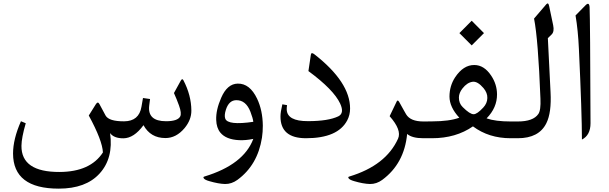

<svg xmlns="http://www.w3.org/2000/svg" viewBox="-20 -802 3531 1114"><path d="M592.8 -131.3Q612.3 -97.7 700.2 -98.1Q786.6 -98.6 800.8 -182.6L809.6 -233.4L850.6 -227.5L845.7 -189Q835 -98.6 943.4 -98.6Q1010.3 -98.6 1025.4 -126Q1035.2 -144 1018.6 -189.9Q1005.4 -226.6 989.3 -262.2L1028.8 -334Q1037.1 -349.1 1043.9 -336.9Q1089.8 -249.5 1090.3 -160.6Q1090.8 -106.9 1050.8 -58.6Q1002.4 -1 939.9 -1Q853.5 -1 812.5 -75.7Q757.3 0 695.8 0.5Q640.6 0.5 618.7 -29.8Q639.2 115.7 557.6 205.1Q478 292.5 320.8 292.5Q56.2 292.5 55.7 88.9Q55.7 5.4 101.6 -98.6L129.4 -86.9Q105 -2.9 104.5 43.9Q103 196.8 326.2 195.8Q504.4 194.8 577.1 82.5Q574.2 13.7 495.1 -131.8L536.1 -197.3Q547.9 -215.8 557.1 -197.8Q576.2 -160.6 592.8 -131.3Z M1504.9 -72.8Q1504.9 -36.6 1500 -3.4Q1475.1 155.8 1357.4 241.7Q1323.7 266.1 1285.6 265.6Q1247.6 264.6 1194.3 249Q1166.5 241.2 1161.6 231.4Q1157.7 224.6 1166 222.2Q1393.6 153.3 1449.7 3.9Q1404.8 13.2 1366.2 11.2Q1291.5 7.3 1258.8 -32.2Q1235.8 -60.1 1234.4 -106.4Q1232.4 -164.1 1263.2 -234.4Q1298.3 -315.9 1359.4 -316.9Q1429.2 -318.4 1471.7 -229.5Q1503.9 -162.1 1504.9 -72.8ZM1433.1 -153.3Q1406.7 -221.7 1350.6 -220.7Q1308.6 -220.2 1291 -166.5Q1279.8 -131.8 1287.1 -113.3Q1302.2 -73.7 1449.7 -95.2Q1447.8 -114.7 1433.1 -153.3Z M1755.4 0Q1606.9 0 1607.4 -126.5Q1607.4 -151.9 1618.2 -196.8L1645.5 -191.9Q1643.1 -175.8 1643.6 -166.5Q1646 -98.6 1767.1 -99.1Q1884.3 -99.1 1942.9 -127Q1979.5 -145 1953.6 -201.2Q1916 -281.7 1769.5 -389.6L1783.7 -484.9Q1786.1 -501 1803.7 -487.3Q2011.7 -325.2 2011.2 -171.9Q2011.2 -134.8 1994.6 -103.5Q1939.9 0 1755.4 0Z M2436.5 0Q2370.6 0 2342.3 -24.9Q2325.7 147.5 2197.8 241.7Q2164.6 266.1 2126.5 265.6Q2087.4 264.6 2034.7 249Q2007.3 241.2 2002 231.4Q1998 224.6 2006.8 222.2Q2219.2 158.2 2289.6 2.4Q2312 -47.4 2240.7 -127.9Q2253.4 -152.8 2281.7 -213.4Q2287.1 -225.1 2295.9 -210.9Q2309.6 -188 2325.2 -158.2Q2331.1 -147.5 2336.4 -138.7Q2361.3 -97.2 2436.5 -97.2H2448.7Q2467.8 -97.2 2467.8 -49.8V-46.4Q2467.8 0 2448.7 0Z M2716.8 -681.6 2788.1 -609.9 2716.8 -538.6 2645.5 -609.9ZM2942.9 0Q2815.9 0 2724.1 -68.8Q2625 0 2486.3 0H2443.8Q2405.3 0 2405.3 -45.9V-50.8Q2405.3 -97.2 2443.8 -97.2L2486.3 -97.7Q2588.4 -98.1 2645 -119.1Q2588.4 -179.7 2587.9 -241.7Q2587.9 -303.2 2620.6 -353.5Q2668.5 -425.3 2731.9 -424.8Q2789.1 -424.8 2830.1 -362.8Q2863.3 -313 2863.8 -254.9Q2864.3 -177.2 2803.2 -115.2Q2854.5 -97.2 2942.9 -97.2H2978.5Q2997.6 -97.2 2997.6 -49.8V-46.4Q2997.6 0 2978.5 0ZM2663.1 -288.6Q2643.1 -263.2 2642.6 -236.8Q2642.1 -202.6 2664.6 -180.7Q2706.1 -139.2 2728 -139.2Q2748 -139.2 2783.7 -177.7Q2807.1 -202.6 2807.6 -233.4Q2808.6 -263.2 2785.2 -291Q2751 -331.1 2722.7 -327.6Q2690.4 -323.7 2663.1 -288.6Z M2984.4 0Q2984.4 0 2974.1 0Q2935.5 0 2935.5 -45.9V-50.8Q2935.5 -97.2 2974.1 -97.2H2984.4Q3073.7 -97.2 3103.5 -140.6Q3118.7 -162.1 3115.7 -229.5Q3102.5 -573.7 3078.6 -694.3L3149.4 -776.9Q3161.1 -790.5 3166 -767.6L3189.5 -655.8Q3197.3 -618.7 3180.7 -602.1L3158.7 -580.6L3174.3 -267.6Q3180.7 -148.4 3149.9 -86.9Q3106.9 0 2984.4 0Z M3400.9 -759.8Q3404.3 -682.1 3406.2 -86.9Q3406.2 -17.6 3356.4 7.8Q3356.4 -143.1 3338.9 -517.1Q3334 -626 3319.3 -712.4L3377.4 -771.5Q3398.9 -793 3400.9 -759.8Z"/></svg>

Font: Parastoo WOL
Style: WOL
Weight: 400
Foundry: Saber Rastikerdar (saber.rastikerdar@gmail.com)
Version: Version 1.0.0-alpha5